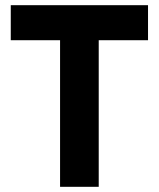

<svg xmlns="http://www.w3.org/2000/svg" viewBox="-20 -720 612 740"><path d="M211.5 0V-565H21.5V-700H550.5V-565H360.5V0Z"/></svg>

Font: Geologica Thin Roman SemiBold
Style: Regular
Weight: 600
Version: Version 1.010;gftools[0.9.28]